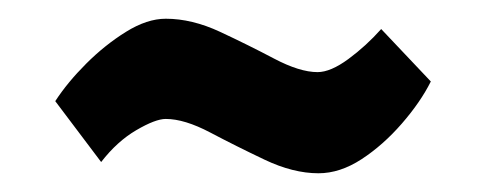

<svg xmlns="http://www.w3.org/2000/svg" viewBox="-20 -524 514 205"><path d="M320 -339Q293 -339 262.5 -353.5Q232 -368 204.5 -382.5Q177 -397 157 -397Q146 -397 125.5 -385Q105 -373 88 -351L39 -416Q52 -436 72 -456Q92 -476 114.5 -490Q137 -504 157 -504Q185 -504 215 -490Q245 -476 272.5 -461.5Q300 -447 319 -447Q333 -447 352 -461Q371 -475 387 -493L440 -437Q429 -415 409 -392Q389 -369 366 -354Q343 -339 320 -339Z"/></svg>

Font: Oswald SemiBold
Style: Regular
Weight: 600
Designer: Vernon Adams
Foundry: Vernon Adams
Version: Version 4.100; ttfautohint (v1.8.1.43-b0c9)